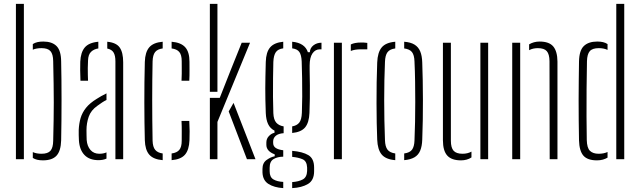

<svg xmlns="http://www.w3.org/2000/svg" viewBox="-20 -820 3298 989"><path d="M62 0V-800H103V0ZM149 -6.5V-36.5Q159 -32 170.2 -30Q181.5 -28 194 -28Q226.5 -28 240 -43.5Q253.5 -59 254 -95Q255.5 -152.5 256.2 -199.5Q257 -246.5 257 -291.8Q257 -337 256.2 -388.2Q255.5 -439.5 254 -505Q253.5 -541 240 -556.5Q226.5 -572 194 -572Q167 -572 149 -564V-593Q159.5 -600 172.8 -603Q186 -606 203 -606Q248 -606 271.2 -582.8Q294.5 -559.5 295 -503Q296 -460.5 296.5 -410Q297 -359.5 297 -305.8Q297 -252 296.5 -198.8Q296 -145.5 295 -97Q293.5 -42.5 271.2 -18.2Q249 6 201 6Q185 6 172 3Q159 0 149 -6.5Z M386.5 -97Q386 -112 385.5 -123.8Q385 -135.5 385.5 -151Q387 -184 395.2 -212Q403.5 -240 423 -264.5Q442.5 -289 478.5 -311Q489 -318 502 -325.2Q515 -332.5 528.5 -339V-305Q518 -300 506.5 -292.5Q495 -285 481.5 -275Q448.5 -252 437 -218.8Q425.5 -185.5 425.5 -150Q425.5 -136 425.8 -122.5Q426 -109 426.5 -99Q429 -67 446 -47.5Q463 -28 491.5 -28Q513 -28 528.5 -35V-3Q511 5 487.5 5Q440.5 5 415 -21.8Q389.5 -48.5 386.5 -97ZM394.5 -404Q393 -433.5 393 -457.2Q393 -481 393.5 -502Q395.5 -550 416.5 -575.2Q437.5 -600.5 486.5 -605V-570.5Q463.5 -567 449 -553Q434.5 -539 433.5 -509Q432.5 -489 432.2 -469.8Q432 -450.5 432.5 -433.8Q433 -417 433.5 -404ZM574.5 0V-504Q574.5 -533.5 565.2 -549.2Q556 -565 532.5 -570V-605Q579 -600.5 596.8 -575Q614.5 -549.5 614.5 -499V0Z M726 -98Q725 -141 724.2 -190Q723.5 -239 723.5 -291.2Q723.5 -343.5 724 -396.8Q724.5 -450 726 -501Q727.5 -551.5 748.8 -576.2Q770 -601 818 -605V-570.5Q791 -567 779 -551.8Q767 -536.5 766 -504Q765 -457.5 764.5 -407.5Q764 -357.5 764 -305.2Q764 -253 764.5 -200Q765 -147 766 -95Q767 -63 779.5 -48Q792 -33 818 -29.5V5Q770 1 748.8 -23.5Q727.5 -48 726 -98ZM864 5V-29.5Q891 -33 903.5 -47.8Q916 -62.5 916 -95Q916 -119 916.2 -143Q916.5 -167 915 -197H955Q956.5 -172.5 956.8 -144.2Q957 -116 956 -98Q954 -48 933 -23.5Q912 1 864 5ZM915 -404Q916 -423 916.2 -440.2Q916.5 -457.5 916.2 -473.5Q916 -489.5 916 -505Q916 -537.5 903.5 -552.2Q891 -567 864 -570.5V-605Q912.5 -601 934.2 -576.5Q956 -552 956 -502Q956 -479.5 956.2 -455.8Q956.5 -432 955 -404Z M1061 0V-316H1112L1168 -458L1225 -600H1268L1100 -192V0ZM1061 -347V-800H1100V-460V-347ZM1158 -246 1183 -290 1296 0H1252Z M1439 149Q1392 146 1362.8 127.5Q1333.5 109 1332 68Q1332 63.5 1332 59.2Q1332 55 1332 50Q1332 19 1353.5 3.8Q1375 -11.5 1395 -15V-25Q1352 -41 1352 -74Q1352 -78 1352 -80.2Q1352 -82.5 1352 -86Q1352 -105.5 1365.2 -119.2Q1378.5 -133 1394 -136V-147Q1371.5 -158.5 1361 -180.8Q1350.5 -203 1349 -238Q1347.5 -276.5 1347 -306.5Q1346.5 -336.5 1346.5 -364.5Q1346.5 -392.5 1347.2 -425Q1348 -457.5 1349 -501Q1350.5 -551.5 1371.5 -576Q1392.5 -600.5 1439 -605V-571Q1412 -567.5 1400.8 -551.2Q1389.5 -535 1388 -501Q1387 -467.5 1386.5 -418.8Q1386 -370 1386.2 -320.8Q1386.5 -271.5 1388 -237Q1389.5 -203.5 1403 -188.2Q1416.5 -173 1441 -169V-134Q1414 -132 1400.5 -120.5Q1387 -109 1387 -91Q1387 -89.5 1387 -87.5Q1387 -85.5 1387 -84Q1387 -67 1400.2 -58Q1413.5 -49 1439 -46V-13Q1409 -12.5 1389 -0.5Q1369 11.5 1369 44Q1369 47.5 1369 52Q1369 56.5 1369 62Q1369 92.5 1388.2 104Q1407.5 115.5 1439 117ZM1485 149V118Q1519 115.5 1539.8 104.2Q1560.5 93 1562 61Q1562 56.5 1562 52Q1562 47.5 1562 43Q1560.5 10 1539 0.5Q1517.5 -9 1485 -12V-43Q1538.5 -38.5 1568.2 -21Q1598 -3.5 1598 43Q1598 47.5 1598 52.5Q1598 57.5 1598 62Q1598 109 1566.2 127.8Q1534.5 146.5 1485 149ZM1485 -135V-169Q1509 -173 1521.2 -188Q1533.5 -203 1535 -239Q1536.5 -276.5 1536.8 -323.2Q1537 -370 1536.2 -417.2Q1535.5 -464.5 1534 -504Q1532.5 -537 1522 -552.2Q1511.5 -567.5 1485 -571V-605Q1550 -599 1566 -551H1576Q1577 -573 1594.5 -586.5Q1612 -600 1636 -600V-566H1628Q1604 -566 1589.5 -544.8Q1575 -523.5 1575 -483V-459Q1576 -414.5 1576.2 -380.2Q1576.5 -346 1576 -312.8Q1575.5 -279.5 1574 -238Q1572 -188.5 1551.8 -164Q1531.5 -139.5 1485 -135Z M1700 0V-600H1741V0ZM1787 -557.5V-591Q1806.5 -601 1840 -601Q1847 -601 1854.2 -600.8Q1861.5 -600.5 1872 -599V-566H1840Q1807 -566 1787 -557.5Z M1923 -101Q1921.5 -138 1920.5 -186.2Q1919.5 -234.5 1919.5 -288.2Q1919.5 -342 1920.2 -395.8Q1921 -449.5 1923 -498Q1925 -550 1946 -575.5Q1967 -601 2016 -605V-570.5Q1988 -567 1976 -551Q1964 -535 1963 -501Q1961 -456 1960 -406.2Q1959 -356.5 1959 -304.8Q1959 -253 1960 -200.8Q1961 -148.5 1963 -98Q1964 -65 1976 -49.2Q1988 -33.5 2016 -29.5V5Q1967 1 1946 -24.2Q1925 -49.5 1923 -101ZM2062 5V-29.5Q2091.5 -33.5 2102.8 -49.5Q2114 -65.5 2115 -96Q2117 -142 2118 -192Q2119 -242 2119 -294.5Q2119 -347 2118.2 -399.8Q2117.5 -452.5 2115 -504Q2114 -536.5 2102 -551.8Q2090 -567 2062 -570.5V-605Q2095.5 -602.5 2115.2 -590.2Q2135 -578 2144.5 -555.5Q2154 -533 2155 -498Q2156.5 -455.5 2157.5 -406.5Q2158.5 -357.5 2158.5 -305.8Q2158.5 -254 2157.8 -202Q2157 -150 2155 -101Q2154 -67 2144.5 -44.2Q2135 -21.5 2115 -9.8Q2095 2 2062 5Z M2261.5 -98V-600H2302.5V-95Q2302.5 -59 2316.5 -43.5Q2330.5 -28 2362.5 -28Q2388.5 -28 2408.5 -39V-9Q2385.5 6 2354.5 6Q2306 6 2283.8 -18.8Q2261.5 -43.5 2261.5 -98ZM2454.5 0V-600H2494.5V0Z M2618.5 0V-600H2659.5V0ZM2811.5 0 2810.5 -505Q2810 -541 2796.5 -556.5Q2783 -572 2750.5 -572Q2738 -572 2726.8 -569.5Q2715.5 -567 2705.5 -561.5V-591.5Q2717 -598.5 2730.5 -602.2Q2744 -606 2759.5 -606Q2808.5 -606 2829.8 -580.8Q2851 -555.5 2851.5 -503V0Z M2962.5 -97Q2961.5 -146.5 2961 -198.8Q2960.5 -251 2960.5 -303.5Q2960.5 -356 2961.2 -406.5Q2962 -457 2962.5 -503Q2963.5 -560 2987.5 -583Q3011.5 -606 3056.5 -606Q3073 -606 3086 -603Q3099 -600 3109.5 -593V-563Q3090 -572 3064.5 -572Q3031.5 -572 3018 -556.5Q3004.5 -541 3003.5 -505Q3002 -436.5 3001.5 -362.2Q3001 -288 3001.2 -219.5Q3001.5 -151 3002.5 -99Q3003.5 -58 3019 -43Q3034.5 -28 3063.5 -28Q3090 -28 3109.5 -37V-8Q3098.5 -1.5 3085.2 2.2Q3072 6 3054.5 6Q3006.5 6 2985.2 -18.2Q2964 -42.5 2962.5 -97ZM3154.5 0V-800H3195.5V0Z"/></svg>

Font: Big Shoulders Stencil Text Thin
Style: Regular
Weight: 100
Designer: Patric King
Foundry: XO Type Co
Version: Version 2.001